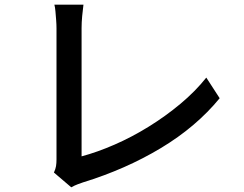

<svg xmlns="http://www.w3.org/2000/svg" viewBox="-20 -771 1040 819"><path d="M210 -35Q217 -50 219 -62.5Q221 -75 221 -91Q221 -108 221 -148.5Q221 -189 221 -243.5Q221 -298 221 -358Q221 -418 221 -475.5Q221 -533 221 -579Q221 -625 221 -650Q221 -666 219.5 -685.5Q218 -705 216.5 -722.5Q215 -740 212 -751H336Q333 -729 330.5 -702Q328 -675 328 -651Q328 -629 328 -592Q328 -555 328 -509Q328 -463 328 -412.5Q328 -362 328 -313Q328 -264 328 -221.5Q328 -179 328 -148Q328 -117 328 -104Q395 -122 468.5 -154Q542 -186 614 -230.5Q686 -275 749.5 -328Q813 -381 860 -440L917 -352Q817 -230 666.5 -139.5Q516 -49 334 7Q325 10 311.5 15Q298 20 284 28Z"/></svg>

Font: Noto Sans SC Thin Medium
Style: Regular
Weight: 500
Version: Version 2.004-H2;hotconv 1.0.118;makeotfexe 2.5.65603